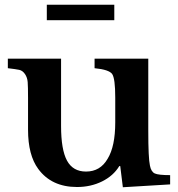

<svg xmlns="http://www.w3.org/2000/svg" viewBox="-20 -777 749 808"><path d="M465 -262V-366Q465 -447 452 -465.5Q439 -484 378 -490V-530H604V-227Q604 -111 611 -80Q616 -54 631.5 -47Q647 -40 696 -40V-1L497 11L486 -78H482Q457 -37 409.5 -13.5Q362 10 304 10Q197 10 141 -66Q98 -124 98 -231V-366Q98 -412 96.5 -431.5Q95 -451 85 -465.5Q75 -480 61 -483Q47 -486 13 -490V-530H237V-247Q237 -147 262 -101Q287 -55 342 -55Q402 -55 433 -109Q465 -161 465 -262ZM461 -692H177V-757H461Z"/></svg>

Font: Libre Baskerville
Style: Bold
Weight: 700
Designer: Pablo Impallari, Rodrigo Fuenzalida
Foundry: Pablo Impallari, Rodrigo Fuenzalida
Version: Version 1.000